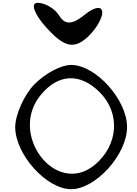

<svg xmlns="http://www.w3.org/2000/svg" viewBox="-20 -1308 971 1363"><path d="M88 -406C88 -212 310 35 485 35C660 35 882 -212 882 -406C882 -600 660 -847 485 -847C413 -847 304 -789 225 -710C153 -638 88 -494 88 -406ZM270 -635C394 -785 549 -792 688 -653C836 -505 821 -278 653 -138C378 91 36 -353 270 -635ZM247 -1288C194 -1288 222 -1209 309 -1112C428 -980 498 -959 587 -1032C649 -1082 706 -1172 706 -1218C706 -1268 653 -1262 582 -1204C494 -1132 442 -1130 401 -1196C370 -1247 300 -1288 247 -1288Z"/></svg>

Font: Venom Sans
Style: Regular
Weight: 400
Version: Version 1.001